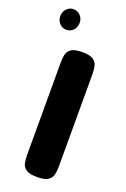

<svg xmlns="http://www.w3.org/2000/svg" viewBox="-177 -800 562 858"><g transform="rotate(20 104.5 -371.5)"><path d="M119 9Q83 9 67 -2Q51 -13 47.5 -30.5Q44 -48 44 -67V-509Q44 -528 47.5 -545.5Q51 -563 67 -574Q83 -585 120 -585Q157 -585 172.5 -573.5Q188 -562 191.5 -544.5Q195 -527 195 -508V-66Q195 -47 191 -30Q187 -13 171.5 -2Q156 9 119 9ZM17 -654Q-3 -654 -16 -668.5Q-29 -683 -29 -704Q-29 -723 -15.5 -737.5Q-2 -752 16 -752Q36 -752 49.5 -738Q63 -724 63 -704Q63 -683 50 -668.5Q37 -654 17 -654Z"/></g></svg>

Font: Fredoka SemiExpanded SemiBold
Style: Regular
Weight: 600
Width: 6
Designer: Ben Nathan
Foundry: Milena B. Brandão, Ben Nathan
Version: Version 2.001